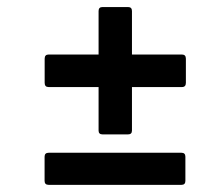

<svg xmlns="http://www.w3.org/2000/svg" viewBox="-20 -564 612 543"><path d="M270 -183.9Q258.8 -183.9 258.8 -194.7V-317.8H117.5Q106.3 -317.8 106.3 -329.6V-398Q106.3 -409.8 117.5 -409.8H258.8V-532.9Q258.8 -544.1 270 -544.1H342Q353.2 -544.1 353.2 -532.9V-409.8H494.5Q505.7 -409.8 505.7 -398V-329.6Q505.7 -317.8 494.5 -317.8H353.2V-194.7Q353.2 -183.9 342 -183.9ZM117.9 -41.2Q106.1 -41.2 106.1 -52.4V-120.9Q106.1 -132 117.9 -132H493.1Q504.3 -132 504.3 -120.9V-52.4Q504.3 -41.2 493.1 -41.2Z"/></svg>

Font: Sofia Sans Semi Condensed
Style: Italic
Weight: 400
Italic angle: -9°
Designer: Botio Nikoltchev, Ani Petrova
Foundry: lettersoup
Version: Version 4.101